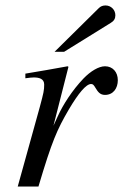

<svg xmlns="http://www.w3.org/2000/svg" viewBox="-20 -684 452 704"><path d="M176 -223 231 -439 228 -441C156 -428 145 -426 73 -414V-397C88 -399 96 -400 104 -400C124 -400 142 -395 142 -374C142 -353 140 -344 126 -292L45 0H121C171 -168 189 -208 232 -282C268 -343 296 -376 314 -376C321 -376 324 -372 330 -362C339 -347 347 -336 365 -336C395 -336 412 -360 412 -390C412 -420 393 -441 365 -441C342 -441 312 -423 286 -396C245 -353 211 -300 192 -258ZM180 -494H215L386 -600C398 -607 403 -616 403 -628C403 -648 387 -664 367 -664C357 -664 349 -661 342 -654Z"/></svg>

Font: XITS
Style: Italic
Weight: 400
Italic angle: -16.33°
Designer: MicroPress Inc., with final additions and corrections provided by Coen Hoffman, Elsevier (retired)
Version: Version 1.302